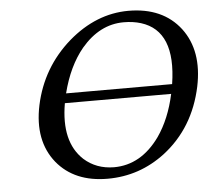

<svg xmlns="http://www.w3.org/2000/svg" viewBox="-49 -711 857 775"><g transform="rotate(-5 379.0 -324.0)"><path d="M749 -329.1Q713.9 -164.6 590.3 -69.3Q486.3 9.8 356.9 9.8Q222.7 9.8 151.4 -77.1Q78.1 -168 107.9 -310.1Q140.1 -460.4 255.9 -561.5Q367.7 -657.7 498 -658.2Q637.7 -658.2 709 -564.9Q778.8 -472.2 749 -329.1ZM648.9 -348.1Q682.1 -561.5 545.4 -604Q513.7 -613.8 475.6 -613.8Q378.4 -613.8 304.2 -526.4Q246.6 -457 219.2 -348.1ZM641.6 -309.1H210.9Q184.1 -154.3 265.1 -79.1Q314.5 -34.7 386.2 -34.2Q496.1 -34.2 571.8 -140.1Q620.1 -209.5 641.6 -309.1Z"/></g></svg>

Font: Linux Biolinum Capitals O
Style: Italic Samll Caps
Weight: 400
Italic angle: -12°
Designer: Philipp H. Poll
Foundry: Philipp H. Poll
Version: Version 0.6.2